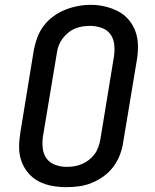

<svg xmlns="http://www.w3.org/2000/svg" viewBox="-20 -766 640 794"><path d="M254 8Q224 8 194.5 2.5Q165 -3 140 -16Q115 -29 96.5 -51Q78 -73 68.5 -100Q59 -127 59 -157Q59 -187 64 -217L120 -560Q125 -586 134.5 -611.5Q144 -637 161 -659.5Q178 -682 201.5 -699Q225 -716 250.5 -726Q276 -736 302.5 -741Q329 -746 356 -746Q386 -746 415 -739Q444 -732 469 -719Q494 -706 512.5 -684Q531 -662 540.5 -635Q550 -608 550.5 -578Q551 -548 546 -518L489 -175Q485 -149 475 -123.5Q465 -98 448 -75.5Q431 -53 408 -36.5Q385 -20 359 -9.5Q333 1 306.5 4.5Q280 8 254 8ZM255 -76Q255 -76 255.5 -76Q256 -76 256 -76Q272 -76 287.5 -78.5Q303 -81 318.5 -87.5Q334 -94 347.5 -104.5Q361 -115 371 -128.5Q381 -142 386.5 -157.5Q392 -173 395 -189L451 -531Q455 -556 452.5 -581Q450 -606 436.5 -624.5Q423 -643 400 -651Q377 -659 352 -659Q336 -659 320.5 -656.5Q305 -654 289.5 -647.5Q274 -641 261 -630Q248 -619 238 -605.5Q228 -592 222.5 -577Q217 -562 215 -546L158 -204Q154 -179 156.5 -154.5Q159 -130 172 -111.5Q185 -93 208 -84.5Q231 -76 255 -76Z"/></svg>

Font: Iosevka Curly Slab MdExObl
Style: Regular
Weight: 500
Width: 7
Italic angle: -9°
Monospace: yes
Designer: Belleve Invis
Foundry: Belleve Invis
Version: Version 11.1.0; ttfautohint (v1.8.3)